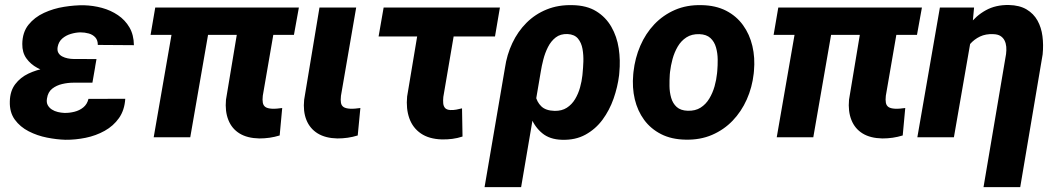

<svg xmlns="http://www.w3.org/2000/svg" viewBox="-20 -559 4307 782"><path d="M239.3 -287.6 367.7 -287.1 356.4 -222.2H278.3Q256.3 -222.2 233.2 -216.8Q210 -211.4 192.6 -197.8Q175.3 -184.1 171.4 -158.2Q168.5 -142.1 174.3 -131.1Q180.2 -120.1 191.2 -113Q202.1 -106 215.6 -102.8Q229 -99.6 242.2 -99.1Q262.2 -98.6 283 -103.8Q303.7 -108.9 319.3 -121.6Q335 -134.3 340.3 -156.2L490.2 -156.7Q487.3 -110.4 464.6 -78.1Q441.9 -45.9 406.2 -26.1Q370.6 -6.3 328.9 2.2Q287.1 10.7 246.6 10.3Q211.4 9.3 171.6 1.5Q131.8 -6.3 96.9 -24.2Q62 -42 40.3 -71.8Q18.6 -101.6 20 -146Q21 -188.5 42 -216.1Q63 -243.7 95.9 -259.3Q128.9 -274.9 166.7 -281.2Q204.6 -287.6 239.3 -287.6ZM361.3 -252 250.5 -252.4Q222.7 -253.4 191.2 -260.5Q159.7 -267.6 132.1 -282.5Q104.5 -297.4 87.4 -321.3Q70.3 -345.2 70.8 -379.9Q71.3 -427.2 95.9 -458Q120.6 -488.8 159.2 -506.6Q197.8 -524.4 241 -531.2Q284.2 -538.1 321.8 -537.6Q359.4 -536.6 395.3 -526.9Q431.2 -517.1 460.4 -497.3Q489.7 -477.5 507.3 -447.3Q524.9 -417 525.4 -375L378.4 -376Q378.4 -395.5 368.2 -406.7Q357.9 -418 341.6 -422.6Q325.2 -427.2 307.1 -427.2Q288.6 -426.8 268.6 -420.9Q248.5 -415 233.6 -402.1Q218.8 -389.2 214.8 -367.7Q212.4 -353 217.8 -343.8Q223.1 -334.5 233.4 -329.1Q243.7 -323.7 255.9 -321.3Q268.1 -318.8 279.3 -318.8L373 -318.4Z M1197.3 -528.3 1177.2 -417H593.3L612.3 -528.3ZM846.7 -528.3 754.9 0H606L697.8 -528.3ZM962.9 -528.3H1112.3L1050.3 -168.9Q1048.3 -151.9 1050.5 -140.4Q1052.7 -128.9 1061.3 -123Q1069.8 -117.2 1087.9 -116.2Q1098.1 -115.7 1108.6 -116.7Q1119.1 -117.7 1129.4 -119.1L1119.1 -7.3Q1098.6 -1 1077.9 2Q1057.1 4.9 1036.1 4.9Q987.3 3.9 955.8 -15.4Q924.3 -34.7 910.2 -70.1Q896 -105.5 900.4 -152.8Z M1281.2 -528.3H1430.7L1368.7 -168.9Q1366.7 -151.9 1368.7 -140.4Q1370.6 -128.9 1379.4 -123Q1388.2 -117.2 1406.2 -116.2Q1416.5 -115.7 1427 -116.7Q1437.5 -117.7 1447.8 -119.1L1437 -7.3Q1417 -1 1396 2Q1375 4.9 1354 4.9Q1305.7 3.9 1273.9 -15.6Q1242.2 -35.2 1228 -70.3Q1213.9 -105.5 1218.8 -152.8Z M2016.1 -528.3 1996.1 -410.6H1522L1542.5 -528.3ZM1698.7 -528.3H1847.7L1785.6 -164.1Q1784.2 -150.4 1785.2 -138.7Q1786.1 -127 1792.5 -119.4Q1798.8 -111.8 1814.5 -110.8Q1826.7 -110.4 1838.4 -112.5Q1850.1 -114.7 1861.8 -117.7L1863.8 -2.9Q1843.3 3.9 1822.3 6.6Q1801.3 9.3 1779.3 8.8Q1727.5 7.3 1694.3 -15.4Q1661.1 -38.1 1647.2 -77.1Q1633.3 -116.2 1638.2 -166Z M1953.6 203.1 2036.6 -282.2Q2044.4 -336.4 2066.7 -383.5Q2088.9 -430.7 2124.3 -466.1Q2159.7 -501.5 2206.8 -520.5Q2253.9 -539.6 2311.5 -538.1Q2369.6 -537.1 2408.4 -513.2Q2447.3 -489.3 2470 -449.7Q2492.7 -410.2 2500 -361.8Q2507.3 -313.5 2502.4 -262.7L2501.5 -252.4Q2495.6 -204.6 2479 -157.2Q2462.4 -109.9 2434.1 -71.5Q2405.8 -33.2 2364.5 -10.5Q2323.2 12.2 2268.1 10.3Q2218.8 8.8 2188.5 -16.4Q2158.2 -41.5 2142.3 -80.6Q2126.5 -119.6 2120.1 -163.6Q2113.8 -207.5 2111.8 -246.6Q2119.6 -242.7 2127.2 -239.5Q2134.8 -236.3 2142.3 -233.4Q2149.9 -230.5 2158.2 -228Q2155.8 -197.3 2161.1 -170.4Q2166.5 -143.6 2184.6 -126Q2202.6 -108.4 2238.8 -107.4Q2268.1 -106.9 2288.6 -120.1Q2309.1 -133.3 2322.3 -155.3Q2335.4 -177.2 2342.5 -202.9Q2349.6 -228.5 2352.1 -252.4L2353 -262.7Q2355 -281.7 2356 -308.1Q2356.9 -334.5 2352.5 -359.6Q2348.1 -384.8 2334 -401.9Q2319.8 -418.9 2291.5 -420.4Q2262.7 -421.4 2243.4 -406.5Q2224.1 -391.6 2211.9 -367.4Q2199.7 -343.3 2192.9 -316.4Q2186 -289.6 2182.6 -267.6L2102.5 203.1Z M2559.1 -255.9 2560.1 -266.1Q2566.4 -322.8 2587.9 -372.6Q2609.4 -422.4 2645 -460Q2680.7 -497.6 2729 -518.6Q2777.3 -539.6 2837.4 -538.1Q2895 -537.1 2937.3 -515.4Q2979.5 -493.7 3006.3 -456.5Q3033.2 -419.4 3044.4 -371.6Q3055.7 -323.7 3050.8 -270L3049.8 -259.3Q3043.5 -203.1 3021.5 -153.8Q2999.5 -104.5 2963.9 -67.4Q2928.2 -30.3 2879.9 -9.5Q2831.5 11.2 2772 9.8Q2714.8 8.8 2672.6 -12.7Q2630.4 -34.2 2603.5 -70.8Q2576.7 -107.4 2565.4 -154.8Q2554.2 -202.1 2559.1 -255.9ZM2709 -266.1 2708 -255.9Q2706.5 -233.9 2706.8 -208.7Q2707 -183.6 2713.6 -160.6Q2720.2 -137.7 2736.1 -123.3Q2752 -108.9 2780.8 -107.9Q2812 -106.9 2833.5 -120.6Q2855 -134.3 2868.9 -157.5Q2882.8 -180.7 2890.4 -207.5Q2897.9 -234.4 2900.4 -259.8L2901.4 -270Q2903.3 -291.5 2903.1 -317.1Q2902.8 -342.8 2896.2 -366Q2889.6 -389.2 2873.5 -404.1Q2857.4 -418.9 2828.6 -419.9Q2797.4 -420.9 2775.6 -406.7Q2753.9 -392.6 2740.2 -369.1Q2726.6 -345.7 2719.2 -318.6Q2711.9 -291.5 2709 -266.1Z M3734.9 -528.3 3714.8 -417H3130.9L3149.9 -528.3ZM3384.3 -528.3 3292.5 0H3143.6L3235.4 -528.3ZM3500.5 -528.3H3649.9L3587.9 -168.9Q3585.9 -151.9 3588.1 -140.4Q3590.3 -128.9 3598.9 -123Q3607.4 -117.2 3625.5 -116.2Q3635.7 -115.7 3646.2 -116.7Q3656.7 -117.7 3667 -119.1L3656.7 -7.3Q3636.2 -1 3615.5 2Q3594.7 4.9 3573.7 4.9Q3524.9 3.9 3493.4 -15.4Q3461.9 -34.7 3447.8 -70.1Q3433.6 -105.5 3438 -152.8Z M3936 -407.2 3865.2 0H3716.3L3808.1 -528.3H3947.3ZM3887.2 -282.2 3860.8 -280.8Q3865.7 -327.1 3882.1 -373.3Q3898.4 -419.4 3926.8 -457.3Q3955.1 -495.1 3995.4 -517.3Q4035.6 -539.6 4089.4 -538.6Q4132.8 -537.6 4161.4 -520.5Q4189.9 -503.4 4205.6 -475.3Q4221.2 -447.3 4225.8 -411.9Q4230.5 -376.5 4226.6 -337.4L4135.3 203.1H3985.8L4077.6 -338.9Q4079.6 -354.5 4078.4 -368.7Q4077.1 -382.8 4071.5 -394Q4065.9 -405.3 4054.9 -412.4Q4043.9 -419.4 4025.4 -419.9Q3995.1 -421.4 3971.4 -410.2Q3947.8 -398.9 3930.7 -379.2Q3913.6 -359.4 3902.8 -334Q3892.1 -308.6 3887.2 -282.2Z"/></svg>

Font: Roboto ExtraBold
Style: Italic
Weight: 800
Designer: Christian Robertson
Foundry: Google
Version: Version 3.009; 2024